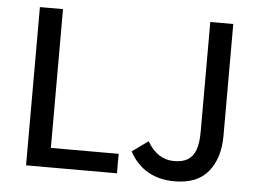

<svg xmlns="http://www.w3.org/2000/svg" viewBox="-49 -718 1065 792"><g transform="rotate(5 483.5 -321.5)"><path d="M180.7 -655.3V-80.6H461.4V0H85V-655.3ZM691.4 -70.8Q725.6 -70.8 747.3 -83.5Q769 -96.2 779.8 -124.8Q790.5 -153.3 790.5 -202.1V-655.3H885.7V-192.9Q885.7 -100.6 840.3 -44.2Q794.9 12.2 700.7 12.2Q572.8 12.2 513.7 -95.2L580.1 -143.1Q622.1 -70.8 691.4 -70.8Z"/></g></svg>

Font: Varta SemiBold
Style: Regular
Weight: 600
Designer: Joana Correia, Viktoriya Grabowska, Eben Sorkin
Foundry: Sorkin Type
Version: Version 1.003; ttfautohint (v1.3) -l 8 -r 24 -G 200 -x 12 -H